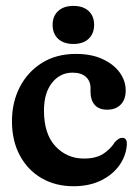

<svg xmlns="http://www.w3.org/2000/svg" viewBox="-20 -636 476 666"><path d="M416 -322.5Q416 -290.5 398.5 -273Q381 -255.5 352 -255.5Q323 -255.5 308.5 -272.2Q294 -289 294 -316.5V-330.5Q294 -355 277.8 -369.5Q261.5 -384 231.5 -384Q188.5 -384 160.5 -348.8Q132.5 -313.5 132.5 -252.5Q132.5 -171.5 172.2 -128.8Q212 -86 271.5 -86Q312.5 -86 337.8 -102.2Q363 -118.5 378.5 -143Q387 -152 392.8 -155Q398.5 -158 404 -158Q421 -158 420 -134.5Q417.5 -96 394.5 -63.2Q371.5 -30.5 330.8 -10.2Q290 10 235 10Q172.5 10 124.2 -18Q76 -46 48.8 -96.8Q21.5 -147.5 21.5 -215.5Q21.5 -281.5 48.8 -334.2Q76 -387 125.8 -418Q175.5 -449 243.5 -449Q297 -449 335.5 -431.2Q374 -413.5 395 -384.8Q416 -356 416 -322.5ZM234.5 -483.5Q201 -483.5 181.8 -501.2Q162.5 -519 162.5 -550Q162.5 -580 181.8 -597.8Q201 -615.5 234.5 -615.5Q268.5 -615.5 287.5 -597.8Q306.5 -580 306.5 -550Q306.5 -519.5 287.5 -501.5Q268.5 -483.5 234.5 -483.5Z"/></svg>

Font: Fraunces 144pt SuperSoft SemiBold
Style: Regular
Weight: 600
Version: Version 1.000;[b76b70a41]